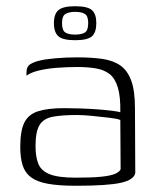

<svg xmlns="http://www.w3.org/2000/svg" viewBox="-20 -589 509 616"><path d="M224 7Q168 7 133 0.5Q98 -6 79 -20.5Q60 -35 52.5 -59Q45 -83 45 -118Q45 -169 58 -195.5Q71 -222 102 -232Q133 -242 186 -242Q211 -242 239.5 -241Q268 -240 294.5 -238Q321 -236 340.5 -233.5Q360 -231 366 -229Q367 -279 358 -308.5Q349 -338 331.5 -351.5Q314 -365 288 -369.5Q262 -374 229 -374Q196 -374 163 -371.5Q130 -369 103.5 -362.5Q77 -356 65 -346V-357Q65 -376 78 -383.5Q91 -391 105 -394Q123 -399 157.5 -402Q192 -405 227 -405Q274 -405 308.5 -400Q343 -395 366 -379Q389 -363 401 -330.5Q413 -298 413 -242L414 -34Q410 -12 367.5 -2.5Q325 7 224 7ZM223 -19Q275 -19 304.5 -22Q334 -25 348.5 -31Q363 -37 367 -46L366 -204Q358 -208 332.5 -211Q307 -214 277.5 -217Q248 -220 227 -220Q179 -220 149.5 -214.5Q120 -209 107 -188Q94 -167 94 -120Q94 -86 103 -63.5Q112 -41 139.5 -30Q167 -19 223 -19ZM221 -460Q182 -460 167.5 -472.5Q153 -485 153 -515Q153 -544 167.5 -556.5Q182 -569 221 -569Q261 -569 275 -556.5Q289 -544 289 -515Q289 -485 275 -472.5Q261 -460 221 -460ZM221 -478Q241 -478 252 -484.5Q263 -491 263 -515Q263 -538 252 -544.5Q241 -551 221 -551Q202 -551 190.5 -544.5Q179 -538 179 -515Q179 -491 190 -484.5Q201 -478 221 -478Z"/></svg>

Font: Genos Light
Style: Regular
Weight: 300
Designer: Robert E. Leuschke
Foundry: Robert E. Leuschke
Version: Version 1.010